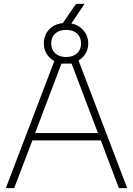

<svg xmlns="http://www.w3.org/2000/svg" viewBox="-20 -970 686 990"><path d="M12 -5 260 -655Q235 -669 220.5 -692.5Q206 -716 206 -746Q206 -788 232.5 -817Q259 -846 304 -851L372 -950H416L348 -849Q387 -841 411 -812.5Q435 -784 435 -746Q435 -717 421.5 -694.5Q408 -672 385 -658L634 -5V0H593L500 -246H147L53 0H12ZM321 -676Q356 -676 377 -695Q398 -714 398 -746Q398 -778 377.5 -797Q357 -816 321 -816Q285 -816 264.5 -797Q244 -778 244 -746Q244 -714 265 -695Q286 -676 321 -676ZM485 -284 370 -587 349 -642H297L276 -587L161 -284Z"/></svg>

Font: Encode Sans Normal
Style: Thin
Weight: 100
Designer: Pablo Impallari, Andres Torresi
Foundry: Pablo Impallari, Andres Torresi
Version: Version 1.000; ttfautohint (v1.00) -l 8 -r 50 -G 200 -x 14 -